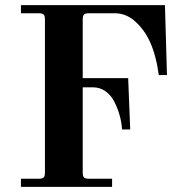

<svg xmlns="http://www.w3.org/2000/svg" viewBox="-20 -732 710 752"><path d="M62 0V-32H132Q146 -32 151 -37Q156 -42 156 -56V-656Q156 -670 151 -675Q146 -680 132 -680H62V-712H626L634 -438H602Q591 -518 566 -571Q545 -616 509.5 -648Q474 -680 430 -680H328Q314 -680 309 -675Q304 -670 304 -656V-426H482L490 -225H458Q456 -255 448 -282.5Q440 -310 427 -335Q414 -360 392.5 -375Q371 -390 344 -390H304V-56Q304 -42 309 -37Q314 -32 328 -32H419V0Z"/></svg>

Font: Old Standard TT
Style: Bold
Weight: 700
Designer: Alexey Kryukov <alexios@thessalonica.org.ru>
Version: Version 2.2